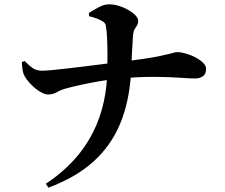

<svg xmlns="http://www.w3.org/2000/svg" viewBox="-20 -809 1040 888"><path d="M192 41Q285 -21 346.5 -98Q408 -175 440.5 -269Q473 -363 476 -475Q477 -510 477 -550.5Q477 -591 475.5 -628Q474 -665 470 -687Q469 -701 456 -709.5Q443 -718 426 -724Q409 -730 392 -734L391 -749Q408 -760 434.5 -774.5Q461 -789 484 -789Q514 -789 545 -776.5Q576 -764 597.5 -746.5Q619 -729 619 -713Q619 -700 614 -692Q609 -684 603 -674.5Q597 -665 595 -644Q592 -603 590 -556.5Q588 -510 586 -471Q578 -339 536 -237.5Q494 -136 413 -62.5Q332 11 204 59ZM202 -372Q185 -372 161 -387.5Q137 -403 117 -425.5Q97 -448 90 -465Q86 -474 84 -488.5Q82 -503 81 -522L94 -527Q113 -507 130.5 -494.5Q148 -482 174 -482Q188 -482 217 -484.5Q246 -487 284 -491.5Q322 -496 364 -501Q406 -506 448 -511.5Q490 -517 524 -521Q598 -530 645 -537Q692 -544 720 -550Q748 -556 763.5 -560Q779 -564 786.5 -566Q794 -568 801 -568Q815 -568 837.5 -562Q860 -556 881.5 -545Q903 -534 918 -520Q933 -506 933 -491Q933 -466 918 -456Q903 -446 883 -446Q860 -446 812 -449.5Q764 -453 692 -453.5Q620 -454 525 -445Q485 -441 438.5 -433Q392 -425 351.5 -416Q311 -407 286 -400Q263 -394 244 -383Q225 -372 202 -372Z"/></svg>

Font: Noto Serif SC ExtraLight
Style: Bold
Weight: 700
Version: Version 2.002-H1;hotconv 1.1.0;makeotfexe 2.6.0